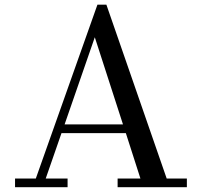

<svg xmlns="http://www.w3.org/2000/svg" viewBox="-20 -784 846 804"><path d="M43 -36.5H130L388 -764.5H425.5L678 -36.5H762.5V0H472.5V-36.5H568L507 -226.5H237.5L171.5 -36.5H263V0H43ZM377 -628 250.5 -263H495Z"/></svg>

Font: Bodoni* 06pt
Style: Regular
Weight: 400
Version: Version 2.3